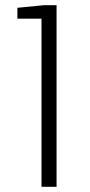

<svg xmlns="http://www.w3.org/2000/svg" viewBox="-20 -720 346 740"><path d="M140 -648V0H198V-700H150L47 -690V-648Z"/></svg>

Font: Resamitz
Style: Regular
Weight: 500
Designer: gluk
Foundry: gluk
Version: Version 0.047